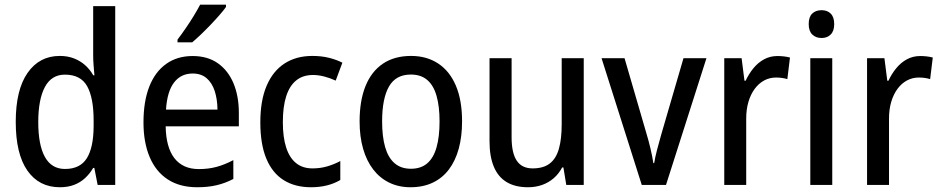

<svg xmlns="http://www.w3.org/2000/svg" viewBox="-20 -786 3997 816"><path d="M234.4 9.8Q146 9.8 96.4 -61Q46.9 -131.8 46.9 -268.1Q46.9 -404.3 97.2 -476.3Q147.5 -548.3 233.9 -548.3Q267.6 -548.3 294.4 -537.8Q321.3 -527.3 341.8 -509Q362.3 -490.7 376.5 -465.8H381.3Q379.4 -485.8 377.7 -509Q376 -532.2 376 -550.3V-759.8H469.7V0H395L380.9 -72.3H376Q361.8 -47.9 341.8 -29.3Q321.8 -10.7 295.4 -0.5Q269 9.8 234.4 9.8ZM256.3 -67.9Q320.3 -67.9 348.9 -113.3Q377.4 -158.7 377.9 -249V-273.9Q377.9 -370.6 350.3 -419.7Q322.8 -468.8 255.9 -468.8Q198.7 -468.8 170.7 -416Q142.6 -363.3 142.6 -267.1Q142.6 -169.9 170.9 -118.9Q199.2 -67.9 256.3 -67.9Z M798.8 -547.9Q862.3 -547.9 906 -517.1Q949.7 -486.3 972.4 -431.9Q995.1 -377.4 995.1 -306.2V-249H684.1Q685.5 -159.7 721.4 -113.5Q757.3 -67.4 825.2 -67.4Q865.7 -67.4 900.1 -76.7Q934.6 -85.9 971.7 -105.5V-25.4Q937 -7.3 900.6 1.2Q864.3 9.8 817.9 9.8Q744.1 9.8 693.1 -23.4Q642.1 -56.6 616 -118.7Q589.8 -180.7 589.8 -265.6Q589.8 -355.5 614.7 -418.5Q639.6 -481.4 686.5 -514.6Q733.4 -547.9 798.8 -547.9ZM798.8 -473.6Q749 -473.6 719.7 -435.3Q690.4 -397 685.5 -320.3H904.3Q903.8 -364.3 892.6 -398.9Q881.3 -433.6 858.2 -453.6Q835 -473.6 798.8 -473.6ZM940.4 -766.1V-756.3Q930.2 -741.7 912.8 -721.9Q895.5 -702.1 875 -680.7Q854.5 -659.2 834 -639.6Q813.5 -620.1 796.9 -606H734.4V-617.7Q752 -640.6 769.5 -666.3Q787.1 -691.9 803 -717.8Q818.8 -743.7 830.6 -766.1Z M1301.8 9.8Q1233.9 9.8 1185.5 -20.5Q1137.2 -50.8 1111.8 -112.1Q1086.4 -173.3 1086.4 -266.1Q1086.4 -358.4 1113 -421.1Q1139.6 -483.9 1189.2 -516.1Q1238.8 -548.3 1307.6 -548.3Q1346.2 -548.3 1378.4 -540.3Q1410.6 -532.2 1435.1 -519.5L1406.7 -443.4Q1383.8 -454.1 1358.6 -460.7Q1333.5 -467.3 1310.1 -467.3Q1267.6 -467.3 1239.3 -444.6Q1210.9 -421.9 1196.5 -377.4Q1182.1 -333 1182.1 -266.6Q1182.1 -202.6 1196.3 -158.9Q1210.4 -115.2 1238.3 -92.8Q1266.1 -70.3 1308.1 -70.3Q1341.3 -70.3 1370.6 -78.9Q1399.9 -87.4 1426.3 -101.6V-21Q1400.9 -5.9 1369.6 2Q1338.4 9.8 1301.8 9.8Z M1943.8 -270Q1943.8 -206.1 1929.7 -154.3Q1915.5 -102.5 1887.9 -65.9Q1860.4 -29.3 1819.3 -9.8Q1778.3 9.8 1724.6 9.8Q1674.3 9.8 1634.3 -9.8Q1594.2 -29.3 1566.2 -65.7Q1538.1 -102.1 1523.2 -153.8Q1508.3 -205.6 1508.3 -270Q1508.3 -357.9 1533.4 -420.2Q1558.6 -482.4 1607.4 -515.4Q1656.2 -548.3 1727.1 -548.3Q1793.5 -548.3 1842.3 -516.1Q1891.1 -483.9 1917.5 -421.9Q1943.8 -359.9 1943.8 -270ZM1604 -270Q1604 -205.6 1616.9 -160.6Q1629.9 -115.7 1657 -92.3Q1684.1 -68.8 1726.6 -68.8Q1769 -68.8 1795.9 -92Q1822.8 -115.2 1835.4 -160.2Q1848.1 -205.1 1848.1 -270Q1848.1 -334 1835.4 -378.4Q1822.8 -422.9 1795.9 -446Q1769 -469.2 1726.1 -469.2Q1662.1 -469.2 1633.1 -418.2Q1604 -367.2 1604 -270Z M2460.9 -538.6V0H2386.7L2374.5 -74.2H2369.1Q2355 -47.4 2333.3 -28.6Q2311.5 -9.8 2283.9 0Q2256.3 9.8 2224.1 9.8Q2169.4 9.8 2133.1 -12.2Q2096.7 -34.2 2078.6 -77.9Q2060.5 -121.6 2060.5 -185.5V-538.6H2154.3V-202.6Q2154.3 -135.7 2176.3 -103Q2198.2 -70.3 2243.7 -70.3Q2289.6 -70.3 2316.7 -91.3Q2343.8 -112.3 2355.5 -154.3Q2367.2 -196.3 2367.2 -257.8V-538.6Z M2707.5 0 2536.6 -538.6H2634.3L2727.1 -219.7Q2736.3 -189.5 2744.4 -155.5Q2752.4 -121.6 2756.8 -92.8H2760.3Q2763.7 -115.2 2772 -147.5Q2780.3 -179.7 2789.6 -211.9L2884.8 -538.6H2982.4L2810.5 0Z M3284.2 -547.9Q3296.9 -547.9 3310.8 -546.4Q3324.7 -544.9 3337.4 -541.5L3326.2 -449.7Q3315.9 -453.1 3303.2 -454.8Q3290.5 -456.5 3277.8 -456.5Q3251 -456.5 3227.8 -444.1Q3204.6 -431.6 3187.5 -408.4Q3170.4 -385.3 3160.9 -353.3Q3151.4 -321.3 3151.4 -282.2V0H3058.1V-538.6H3131.8L3144 -442.9H3148.9Q3162.6 -472.2 3182.1 -496.1Q3201.7 -520 3227.3 -533.9Q3252.9 -547.9 3284.2 -547.9Z M3517.1 -538.6V0H3423.8V-538.6ZM3471.7 -742.7Q3496.1 -742.7 3510.7 -728Q3525.4 -713.4 3525.4 -683.6Q3525.4 -654.3 3510.5 -639.4Q3495.6 -624.5 3471.7 -624.5Q3447.3 -624.5 3432.1 -639.4Q3417 -654.3 3417 -683.6Q3417 -713.9 3431.9 -728.3Q3446.8 -742.7 3471.7 -742.7Z M3891.1 -547.9Q3903.8 -547.9 3917.7 -546.4Q3931.6 -544.9 3944.3 -541.5L3933.1 -449.7Q3922.9 -453.1 3910.2 -454.8Q3897.5 -456.5 3884.8 -456.5Q3857.9 -456.5 3834.7 -444.1Q3811.5 -431.6 3794.4 -408.4Q3777.3 -385.3 3767.8 -353.3Q3758.3 -321.3 3758.3 -282.2V0H3665V-538.6H3738.8L3751 -442.9H3755.9Q3769.5 -472.2 3789.1 -496.1Q3808.6 -520 3834.2 -533.9Q3859.9 -547.9 3891.1 -547.9Z"/></svg>

Font: Open Sans SemiCondensed Medium
Style: Regular
Weight: 500
Width: 4
Designer: Monotype Design Team
Foundry: Monotype Imaging Inc.
Version: Version 3.000